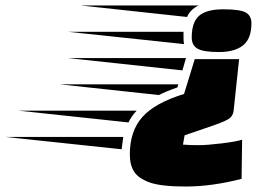

<svg xmlns="http://www.w3.org/2000/svg" viewBox="-338 -549 968 701"><path d="M112 -49 106 -4 -318 -49ZM328 -292 -90 -337H341ZM332 -433V-412Q332 -395 334 -388L-90 -433ZM161 -145Q142 -125 131 -102L-271 -145ZM387 -529Q356 -514 345 -487L-43 -529ZM310 -230Q267 -215 242 -202L-119 -241H313ZM330 -21Q354 -19 386 -19Q418 -19 471.5 -25.5Q525 -32 546 -39L544 104Q435 132 341 132Q249 132 208 117Q167 102 151.5 77.5Q136 53 136 15Q136 -70 181.5 -121.5Q227 -173 334 -206L373 -333H535L515 -145Q513 -127 500 -117Q487 -107 444 -92L336 -55ZM580 -464Q580 -408 549.5 -383.5Q519 -359 461.5 -359Q404 -359 383 -371.5Q362 -384 362 -412Q362 -468 389 -491.5Q416 -515 477 -515Q538 -515 559 -503.5Q580 -492 580 -464Z"/></svg>

Font: Faster One
Style: Regular
Weight: 400
Designer: Eduardo Rodriguez Tunni
Foundry: Eduardo Rodriguez Tunni
Version: Version 1.002